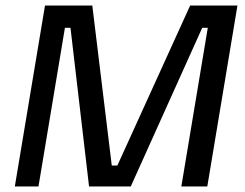

<svg xmlns="http://www.w3.org/2000/svg" viewBox="-20 -670 882 690"><path d="M33.3 0 141.7 -650H311.7L381.7 -75H401.7L663.3 -650H833.3L725 0H631.7L726.7 -570H706.7L450 0H300L233.3 -570H213.3L118.3 0Z"/></svg>

Font: Familjen Grotesk GF
Style: Italic
Weight: 400
Designer: Anders Wikstroem, Jonas Baeckman, Matilda Gysing, Kristian Moeller
Foundry: Familjen STHML AB
Version: Version 2.000; Beta; Release 4; Build 6